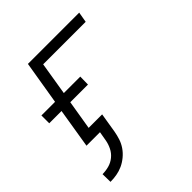

<svg xmlns="http://www.w3.org/2000/svg" viewBox="-203 -652 1006 1006"><g transform="rotate(-45 300.0 -148.5)"><path d="M36 223 35 165Q59 165 83 158.5Q107 152 126.5 136Q146 120 157 97.5Q168 75 172 52L181 0H81L117 -221H26V-279H127L167 -520H547L537 -462H222L192 -279H314L313 -221H182L155 -58H255L237 52Q233 75 225.5 98Q218 121 204 141.5Q190 162 170 178.5Q150 195 128 205Q106 215 82.5 219Q59 223 36 223Z"/></g></svg>

Font: Iosevka Aile Light Oblique
Style: Regular
Weight: 300
Italic angle: -9°
Designer: Belleve Invis
Foundry: Belleve Invis
Version: Version 31.1.0; ttfautohint (v1.8.4)